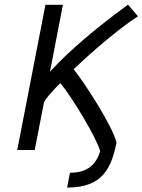

<svg xmlns="http://www.w3.org/2000/svg" viewBox="-20 -660 629 848"><path d="M422.4 8.3C404.8 64.9 368.2 103 289.1 103L276.4 168.5C434.6 168.5 471.2 81.1 494.6 -28.8C482.4 -94.7 352.5 -296.9 305.2 -354C341.3 -389.6 487.8 -523.4 589.4 -587.9L545.4 -639.6C533.2 -629.4 462.4 -581.5 350.6 -486.3C292.5 -436 250.5 -397.5 200.7 -343.3L257.8 -638.7H180.7L56.2 2.4H133.3L174.8 -210.4C196.3 -245.1 246.6 -293 246.6 -293C298.3 -231.4 410.2 -44.9 422.4 8.3Z"/></svg>

Font: Fantasque Sans Mono
Style: RegItalic
Weight: 400
Italic angle: -11°
Monospace: yes
Designer: Jany Belluz
Version: Version 1.6.3